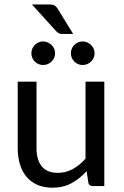

<svg xmlns="http://www.w3.org/2000/svg" viewBox="-20 -851 565 878"><path d="M61 0ZM147 -477.5V-173.3Q147 -119.6 171.1 -90.1Q195.3 -60.5 244.6 -60.5Q281.2 -60.5 312.7 -77.9Q344.2 -95.2 371.1 -125.5V-477.5H457V0H405.3Q396.5 0 390.6 -4.2Q384.8 -8.3 383.8 -17.6L376 -68.4Q345.2 -34.2 307.4 -13.4Q269.5 7.3 219.7 7.3Q180.7 7.3 151.1 -5.6Q121.6 -18.6 101.6 -42.2Q81.5 -65.9 71.3 -99.4Q61 -132.8 61 -173.3V-477.5ZM207 -830.6Q222.7 -830.6 230.5 -825.4Q238.3 -820.3 244.6 -809.6L314.5 -695.8H265.6Q255.9 -695.8 249.5 -698.7Q243.2 -701.7 236.3 -709L126 -830.6ZM231.9 -607.4Q231.9 -596.2 227.5 -586.4Q223.1 -576.7 215.6 -569.3Q208 -562 198 -557.9Q188 -553.7 177.2 -553.7Q166 -553.7 156.2 -557.9Q146.5 -562 139.2 -569.3Q131.8 -576.7 127.7 -586.4Q123.5 -596.2 123.5 -607.4Q123.5 -618.7 127.7 -628.4Q131.8 -638.2 139.2 -645.5Q146.5 -652.8 156.2 -657.2Q166 -661.6 177.2 -661.6Q188 -661.6 198 -657.2Q208 -652.8 215.6 -645.5Q223.1 -638.2 227.5 -628.4Q231.9 -618.7 231.9 -607.4ZM412.6 -607.4Q412.6 -596.2 408.2 -586.4Q403.8 -576.7 396.2 -569.3Q388.7 -562 378.7 -557.9Q368.7 -553.7 357.9 -553.7Q346.7 -553.7 336.9 -557.9Q327.1 -562 319.8 -569.3Q312.5 -576.7 308.3 -586.4Q304.2 -596.2 304.2 -607.4Q304.2 -618.7 308.3 -628.4Q312.5 -638.2 319.8 -645.5Q327.1 -652.8 336.9 -657.2Q346.7 -661.6 357.9 -661.6Q368.7 -661.6 378.7 -657.2Q388.7 -652.8 396.2 -645.5Q403.8 -638.2 408.2 -628.4Q412.6 -618.7 412.6 -607.4Z"/></svg>

Font: Carlito
Style: Regular
Weight: 400
Designer: Lukasz Dziedzic
Foundry: tyPoland Lukasz Dziedzic
Version: Version 1.104